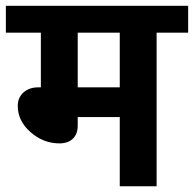

<svg xmlns="http://www.w3.org/2000/svg" viewBox="-35 -649 675 669"><path d="M382.3 0V-241.2H235.8V-210.9Q235.8 -182.1 219 -165.8Q202.1 -149.4 171.9 -149.4Q116.2 -149.4 71.5 -188.5Q26.9 -227.5 26.9 -279.8Q26.9 -309.1 46.9 -326.9Q66.9 -344.7 98.6 -344.7H107.4V-535.2H-14.6V-628.9H620.6V-535.2H510.7V0ZM382.3 -535.2H235.8V-344.7H382.3Z"/></svg>

Font: Yantramanav
Style: Bold
Weight: 700
Version: Version 1.001;PS 1.0;hotconv 1.0.72;makeotf.lib2.5.5900; ttf